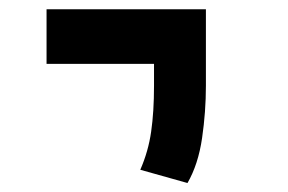

<svg xmlns="http://www.w3.org/2000/svg" viewBox="-20 -606 626 417"><path d="M387.2 -208.5 284.7 -237.3Q302.2 -277.3 308.3 -320.3Q314.5 -363.3 314.5 -419.9V-467.3H81.1V-585.9H427.2V-419.9Q427.2 -363.3 418.9 -306.2Q410.6 -249 387.2 -208.5Z"/></svg>

Font: CaskaydiaCove NF SemiBold
Style: Regular
Weight: 600
Designer: Aaron Bell
Foundry: Saja Typeworks
Version: Version 2111.001; VTT 6.35;Nerd Fonts 3.2.1